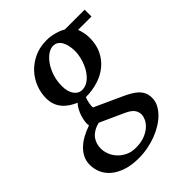

<svg xmlns="http://www.w3.org/2000/svg" viewBox="-239 -599 933 933"><g transform="rotate(-45 227.0 -132.5)"><path d="M320.8 87.9Q320.8 69.8 310.1 54.7Q299.3 39.6 270 25.9L145 -30.8Q121.1 -24.9 105.2 -14.6Q89.4 -4.4 80.1 8.5Q70.8 21.5 66.9 36.1Q63 50.8 63 65.9Q63 83 70.3 103.5Q77.6 124 93 141.6Q108.4 159.2 131.8 171.1Q155.3 183.1 187 183.1Q223.1 183.1 248.5 172.9Q273.9 162.6 290 147.9Q306.2 133.3 313.5 116.9Q320.8 100.6 320.8 87.9ZM310.1 -358.9Q310.1 -377.4 306.6 -394.3Q303.2 -411.1 296.1 -424.1Q289.1 -437 278.1 -444.6Q267.1 -452.1 252 -452.1Q233.9 -452.1 214.8 -439Q195.8 -425.8 179.9 -402.8Q164.1 -379.9 154.1 -349.1Q144 -318.4 144 -283.2Q144 -265.1 147.9 -249.8Q151.9 -234.4 159.4 -223.4Q167 -212.4 177.5 -206.3Q188 -200.2 201.2 -200.2Q226.1 -200.2 246.3 -216.1Q266.6 -231.9 280.8 -255.9Q294.9 -279.8 302.5 -307.6Q310.1 -335.4 310.1 -358.9ZM393.1 -420.9Q397.5 -409.7 401.6 -392.1Q405.8 -374.5 405.8 -354Q405.8 -306.2 388.2 -270.5Q370.6 -234.9 340.8 -210.9Q311 -187 271.7 -175Q232.4 -163.1 189 -163.1Q185.5 -155.8 183.1 -147Q180.7 -138.2 179.2 -129.6Q177.7 -121.1 177.2 -114Q176.8 -106.9 178.2 -103L312 -42Q335 -31.7 353.8 -21.2Q372.6 -10.7 386 1.7Q399.4 14.2 406.7 30Q414.1 45.9 414.1 67.9Q414.1 89.4 404.1 109.6Q394 129.9 376.7 147.7Q359.4 165.5 335.2 180.7Q311 195.8 283 206.5Q254.9 217.3 223.9 223.1Q192.9 229 161.1 229Q111.8 229 75.7 216.8Q39.6 204.6 15.9 184.6Q-7.8 164.6 -19.3 138.2Q-30.8 111.8 -30.8 83Q-30.8 57.6 -20.3 36.1Q-9.8 14.6 8.3 -2.4Q26.4 -19.5 50.5 -32.7Q74.7 -45.9 102.1 -55.2Q99.6 -66.9 101.8 -82.8Q104 -98.6 109.1 -115Q114.3 -131.3 122.6 -146.5Q130.9 -161.6 141.1 -171.9Q121.1 -180.7 104 -192.1Q86.9 -203.6 74.5 -218.5Q62 -233.4 54.9 -252.7Q47.9 -272 47.9 -295.9Q47.9 -332.5 61.5 -367.9Q75.2 -403.3 101.3 -431.4Q127.4 -459.5 164.8 -476.8Q202.1 -494.1 250 -494.1Q268.1 -494.1 283.9 -491Q299.8 -487.8 312.7 -483.6Q325.7 -479.5 335.2 -475.1Q344.7 -470.7 349.1 -467.8H484.9V-420.9Z"/></g></svg>

Font: Charis SIL
Style: Italic
Weight: 400
Italic angle: -11°
Foundry: SIL International
Version: Version 4.112